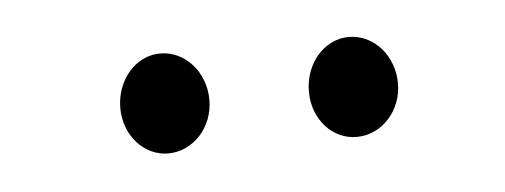

<svg xmlns="http://www.w3.org/2000/svg" viewBox="-25 -785 410 156"><g transform="rotate(-5 180.5 -707.0)"><path d="M72.3 -706.5C72.3 -684.1 88.4 -666.5 107.9 -666.5C128.4 -666.5 145 -684.6 145 -707C145 -729.5 128.9 -748 108.4 -748C88.4 -748 72.3 -729.5 72.3 -706.5ZM226.1 -706.5C226.1 -684.1 241.7 -666.5 261.7 -666.5C282.2 -666.5 298.8 -684.6 298.8 -707C298.8 -729.5 282.7 -748 262.2 -748C242.2 -748 226.1 -729.5 226.1 -706.5Z"/></g></svg>

Font: Petit Formal Script
Style: Regular
Weight: 400
Designer: Pablo Impallari, Brenda Gallo, Rodrigo Fuenzalida
Foundry: Pablo Impallari, Brenda Gallo, Rodrigo Fuenzalida
Version: Version 1.001